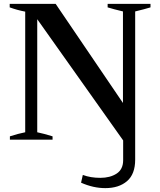

<svg xmlns="http://www.w3.org/2000/svg" viewBox="-20 -720 826 990"><path d="M398 222 407 182Q447 197 497 197Q548 197 581.5 175Q615 153 615 106V4L172 -621V-38Q206 -31 251 -17V0H31V-17Q74 -31 110 -38V-660Q68 -668 30 -682V-700H267L614 -189V-661Q564 -673 535 -682V-700H756V-682Q727 -673 677 -661V103Q677 178 635 214Q593 250 523 250Q461 250 398 222Z"/></svg>

Font: Trirong
Style: Bold
Weight: 700
Designer: Katatrad Team
Foundry: CadsonDemak
Version: Version 1.001